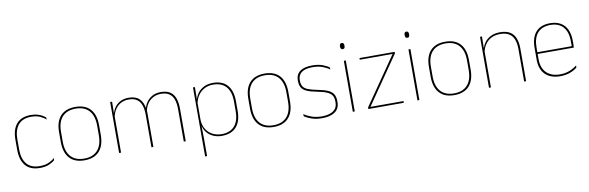

<svg xmlns="http://www.w3.org/2000/svg" viewBox="-54 -1141 5527 1801"><g transform="rotate(-10 2710.0 -241.0)"><path d="M240.5 9.5Q150.5 9.5 104.8 -43.5Q59 -96.5 59 -196V-290.5Q59 -389.5 104.8 -442.2Q150.5 -495 240.5 -495Q275.5 -495 302 -487.5Q328.5 -480 347.8 -469.2Q367 -458.5 379 -447.5L381.5 -426Q358.5 -447.5 324.2 -462.8Q290 -478 240 -478Q160 -478 118.8 -429.8Q77.5 -381.5 77.5 -290.5V-196.5Q77.5 -105.5 118.8 -56.8Q160 -8 241.5 -8Q293.5 -8 328 -23.8Q362.5 -39.5 385.5 -60.5L382.5 -38.5Q363 -21.5 328.8 -6Q294.5 9.5 240.5 9.5Z M665 11.5Q571.5 11.5 523 -42.5Q474.5 -96.5 474.5 -197.5V-289Q474.5 -390 523.2 -443.5Q572 -497 665 -497Q758 -497 806.8 -443.5Q855.5 -390 855.5 -289V-197.5Q855.5 -96.5 806.8 -42.5Q758 11.5 665 11.5ZM665 -5Q748.5 -5 792.8 -54.5Q837 -104 837 -197.5V-289Q837 -382 793 -431.2Q749 -480.5 665 -480.5Q581 -480.5 537 -431.2Q493 -382 493 -289V-197.5Q493 -104 537 -54.5Q581 -5 665 -5Z M1611.5 0V-310Q1611.5 -363 1598.5 -400.5Q1585.5 -438 1556.2 -458.2Q1527 -478.5 1478 -478.5Q1433.5 -478.5 1399.8 -459.2Q1366 -440 1345.2 -406.8Q1324.5 -373.5 1318.5 -331.5L1308 -351.5H1313Q1317.5 -389 1338.5 -421.8Q1359.5 -454.5 1395 -474.8Q1430.5 -495 1479 -495Q1534.5 -495 1567.5 -472.8Q1600.5 -450.5 1615.2 -409.2Q1630 -368 1630 -311V0ZM995.5 0V-485.5H1014L1012 -357.5H1014V0ZM1303.5 0V-309.5Q1303.5 -362.5 1290.5 -400.2Q1277.5 -438 1248.5 -458.2Q1219.5 -478.5 1171 -478.5Q1125 -478.5 1091.2 -458.8Q1057.5 -439 1037.2 -404.2Q1017 -369.5 1010.5 -325L1000 -344H1007Q1011.5 -385 1031.5 -419.2Q1051.5 -453.5 1087 -474.2Q1122.5 -495 1172 -495Q1238.5 -495 1274.2 -460.8Q1310 -426.5 1319.5 -358Q1321 -346.5 1321.5 -336Q1322 -325.5 1322 -314V0Z M1973.5 9.5Q1923.5 9.5 1883.8 -11Q1844 -31.5 1820.5 -68.5Q1797 -105.5 1796.5 -155.5H1790.5L1801.5 -172Q1804.5 -117.5 1828.8 -80.8Q1853 -44 1891.2 -25.5Q1929.5 -7 1974.5 -7Q2054.5 -7 2097.5 -55.5Q2140.5 -104 2140.5 -196V-288.5Q2140.5 -381 2097.8 -429.8Q2055 -478.5 1973 -478.5Q1927 -478.5 1890.5 -459Q1854 -439.5 1830.5 -404.5Q1807 -369.5 1799.5 -323L1790.5 -341.5H1796Q1801 -384 1823.8 -418.8Q1846.5 -453.5 1885 -474.2Q1923.5 -495 1975 -495Q2064.5 -495 2111.8 -441.8Q2159 -388.5 2159 -288.5V-196Q2159 -96 2111.2 -43.2Q2063.5 9.5 1973.5 9.5ZM1784.5 172V-485.5H1803L1801 -356L1801.5 -346.5V-138L1800.5 -130.5L1803 0V172Z M2467.5 11.5Q2374 11.5 2325.5 -42.5Q2277 -96.5 2277 -197.5V-289Q2277 -390 2325.8 -443.5Q2374.5 -497 2467.5 -497Q2560.5 -497 2609.2 -443.5Q2658 -390 2658 -289V-197.5Q2658 -96.5 2609.2 -42.5Q2560.5 11.5 2467.5 11.5ZM2467.5 -5Q2551 -5 2595.2 -54.5Q2639.5 -104 2639.5 -197.5V-289Q2639.5 -382 2595.5 -431.2Q2551.5 -480.5 2467.5 -480.5Q2383.5 -480.5 2339.5 -431.2Q2295.5 -382 2295.5 -289V-197.5Q2295.5 -104 2339.5 -54.5Q2383.5 -5 2467.5 -5Z M2929.5 9.5Q2871 9.5 2829.2 -5.5Q2787.5 -20.5 2761.5 -37.5L2758.5 -59Q2793.5 -37 2834.8 -22.5Q2876 -8 2930.5 -8Q2999 -8 3038 -34.8Q3077 -61.5 3077 -113.5V-123.5Q3077 -157 3064.5 -179Q3052 -201 3019.5 -216.2Q2987 -231.5 2926.5 -243Q2865 -254.5 2829.5 -270Q2794 -285.5 2779.2 -310.5Q2764.5 -335.5 2764.5 -374.5V-379.5Q2764.5 -434.5 2803.8 -464.5Q2843 -494.5 2921.5 -494.5Q2977.5 -494.5 3017.2 -480Q3057 -465.5 3080.5 -447.5L3083.5 -427Q3053 -449 3013.8 -463.2Q2974.5 -477.5 2921 -477.5Q2874 -477.5 2843.5 -465.8Q2813 -454 2798 -432Q2783 -410 2783 -379.5V-374.5Q2783 -339.5 2796.2 -318.2Q2809.5 -297 2842 -284Q2874.5 -271 2931 -260Q2995 -248 3030.8 -231.2Q3066.5 -214.5 3081 -188.8Q3095.5 -163 3095.5 -124.5V-113.5Q3095.5 -54 3051.8 -22.2Q3008 9.5 2929.5 9.5Z M3221.5 0V-485.5H3240V0ZM3231 -594.5Q3220.5 -594.5 3215 -601.2Q3209.5 -608 3209.5 -622V-626.5Q3209.5 -640 3215 -646.8Q3220.5 -653.5 3231 -653.5Q3241.5 -653.5 3246.8 -646.8Q3252 -640 3252 -626.5V-622Q3252 -608 3246.8 -601.2Q3241.5 -594.5 3231 -594.5Z M3707 -16.5V0H3369.5V-15.5L3683 -469.5H3370.5V-485.5H3705.5V-470.5L3392 -16.5Z M3837 0V-485.5H3855.5V0ZM3846.5 -594.5Q3836 -594.5 3830.5 -601.2Q3825 -608 3825 -622V-626.5Q3825 -640 3830.5 -646.8Q3836 -653.5 3846.5 -653.5Q3857 -653.5 3862.2 -646.8Q3867.5 -640 3867.5 -626.5V-622Q3867.5 -608 3862.2 -601.2Q3857 -594.5 3846.5 -594.5Z M4188 11.5Q4094.5 11.5 4046 -42.5Q3997.5 -96.5 3997.5 -197.5V-289Q3997.5 -390 4046.2 -443.5Q4095 -497 4188 -497Q4281 -497 4329.8 -443.5Q4378.5 -390 4378.5 -289V-197.5Q4378.5 -96.5 4329.8 -42.5Q4281 11.5 4188 11.5ZM4188 -5Q4271.5 -5 4315.8 -54.5Q4360 -104 4360 -197.5V-289Q4360 -382 4316 -431.2Q4272 -480.5 4188 -480.5Q4104 -480.5 4060 -431.2Q4016 -382 4016 -289V-197.5Q4016 -104 4060 -54.5Q4104 -5 4188 -5Z M4853.5 0V-310Q4853.5 -363 4839.2 -400.5Q4825 -438 4793 -458.2Q4761 -478.5 4707.5 -478.5Q4658 -478.5 4621.2 -458.8Q4584.5 -439 4562.5 -404.2Q4540.5 -369.5 4533.5 -325L4524.5 -344H4530Q4534.5 -385 4556.2 -419.2Q4578 -453.5 4616.5 -474.2Q4655 -495 4708.5 -495Q4769 -495 4804.8 -472.8Q4840.5 -450.5 4856.2 -409.2Q4872 -368 4872 -311V0ZM4518.5 0V-485.5H4537L4535 -358.5H4537V0Z M5197 9.5Q5105.5 9.5 5055 -40.2Q5004.5 -90 5004.5 -180.5V-292.5Q5004.5 -392.5 5051.2 -444.8Q5098 -497 5187 -497Q5245.5 -497 5286.2 -473.5Q5327 -450 5348 -405.2Q5369 -360.5 5369 -296.5V-279.5Q5369 -268.5 5368.8 -257.5Q5368.5 -246.5 5367.5 -233H5350.5Q5350.5 -250.5 5350.5 -266.5Q5350.5 -282.5 5350.5 -296Q5350.5 -355.5 5331.8 -396.5Q5313 -437.5 5276.5 -459Q5240 -480.5 5187 -480.5Q5107 -480.5 5065 -432.5Q5023 -384.5 5023 -292.5V-243.5V-239.5V-181Q5023 -140 5034.8 -108Q5046.5 -76 5069 -53.8Q5091.5 -31.5 5124 -19.8Q5156.5 -8 5197.5 -8Q5245 -8 5285 -22.8Q5325 -37.5 5360 -65L5357.5 -43Q5328 -19 5287 -4.8Q5246 9.5 5197 9.5ZM5013 -233V-249.5H5361V-233Z"/></g></svg>

Font: Anek Gujarati Thin
Style: Regular
Weight: 250
Version: Version 1.003